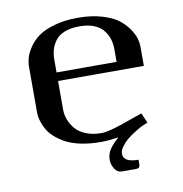

<svg xmlns="http://www.w3.org/2000/svg" viewBox="-84 -673 876 918"><g transform="rotate(-10 354.0 -214.0)"><path d="M208.5 -354H500V-416.5Q500 -444.3 491.9 -467.8Q483.9 -491.2 467.5 -510.7Q451.2 -530.3 422.1 -541.3Q393.1 -552.2 354 -552.2Q311 -552.2 280.8 -539.8Q250.5 -527.3 235.6 -506.1Q220.7 -484.9 214.6 -463.1Q208.5 -441.4 208.5 -416.5ZM443.8 2.9Q398.9 10.3 359.4 10.3Q305.7 10.3 261.5 0.7Q217.3 -8.8 188.2 -25.1Q159.2 -41.5 137.9 -61Q116.7 -80.6 105.2 -103Q93.8 -125.5 88.6 -144.5Q83.5 -163.6 83.5 -181.2V-401.9Q83.5 -423.8 89.8 -446.8Q96.2 -469.7 114.7 -497.1Q133.3 -524.4 162.1 -545.2Q190.9 -565.9 240.7 -579.8Q290.5 -593.8 354 -593.8Q419.4 -593.8 470.2 -578.6Q521 -563.5 549.1 -541.7Q577.1 -520 595.5 -492.7Q613.8 -465.3 619.4 -444.3Q625 -423.3 625 -406.2V-312.5H208.5V-172.9Q208.5 -148.9 217.3 -125.2Q226.1 -101.6 243.9 -79.8Q261.7 -58.1 294.4 -44.7Q327.1 -31.2 369.6 -31.2Q379.9 -31.2 392.1 -33.2Q404.3 -35.2 417.7 -38.8Q431.2 -42.5 440.4 -45.2Q449.7 -47.9 462.2 -52.2Q474.6 -56.6 477.1 -57.1L573.7 -90.8L594.7 -42.5Q584.5 -37.6 567.9 -31.2Q563 -28.8 554.9 -24.7Q546.9 -20.5 526.4 -7.3Q505.9 5.9 490.2 18.8Q474.6 31.7 461.7 49.8Q448.7 67.9 448.7 83.5Q448.7 125 522 125V146Q522 150.9 521.5 153.8Q521 156.7 519 159.9Q517.1 163.1 512.7 164.8Q508.3 166.5 501 166.5H434.6Q412.6 166.5 399.4 146Q386.2 125.5 386.2 101.1Q386.2 72.8 401.9 50.3Q417.5 27.8 443.8 4.4Z"/></g></svg>

Font: Resagnicto
Style: Bold
Weight: 700
Version: Version 0.9991